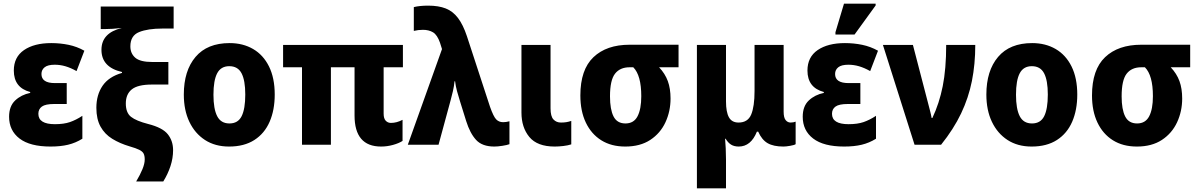

<svg xmlns="http://www.w3.org/2000/svg" viewBox="-20 -796 6602 1056"><path d="M258 10Q145 10 87.5 -34Q30 -78 30 -154Q30 -212 63.5 -243.5Q97 -275 146 -285V-290Q56 -314 56 -408Q56 -482 112 -520.5Q168 -559 262 -559Q311 -559 357 -549.5Q403 -540 444 -517L401 -405Q369 -423 340 -431.5Q311 -440 281 -440Q243 -440 225.5 -426Q208 -412 208 -389Q208 -339 282 -339H347V-224H278Q230 -224 210.5 -210Q191 -196 191 -170Q191 -113 282 -113Q331 -113 364.5 -124.5Q398 -136 433 -159V-33Q396 -10 354.5 0Q313 10 258 10Z M729 202Q751 165 763.5 134.5Q776 104 776 81Q776 61 770 49Q764 37 746 28Q728 19 693 9Q639 -7 597.5 -32.5Q556 -58 533 -99.5Q510 -141 510 -203Q510 -274 544 -324Q578 -374 651 -395V-400Q538 -426 538 -522Q538 -615 650 -642Q624 -639 599 -637.5Q574 -636 554 -636H534V-760H935V-639H874Q793 -639 745 -619.5Q697 -600 697 -541Q697 -502 724 -478.5Q751 -455 818 -455H906V-331H816Q738 -331 705 -304.5Q672 -278 672 -227Q672 -176 700.5 -153.5Q729 -131 795 -114Q874 -94 903 -57.5Q932 -21 932 30Q932 74 917.5 118Q903 162 878 202Z M1491 -276Q1491 -191 1463 -126.5Q1435 -62 1379 -26Q1323 10 1240 10Q1163 10 1107.5 -26Q1052 -62 1021.5 -126Q991 -190 991 -276Q991 -407 1055.5 -483Q1120 -559 1243 -559Q1316 -559 1372 -526.5Q1428 -494 1459.5 -430.5Q1491 -367 1491 -276ZM1154 -275Q1154 -197 1174.5 -157Q1195 -117 1242 -117Q1289 -117 1309 -157Q1329 -197 1329 -276Q1329 -354 1308.5 -393Q1288 -432 1241 -432Q1195 -432 1174.5 -393Q1154 -354 1154 -275Z M2076 10Q1930 10 1930 -161V-426H1800V0H1641V-426H1537V-549H2196V-426H2090V-171Q2090 -144 2101.5 -132Q2113 -120 2130 -120Q2162 -120 2194 -137V-21Q2174 -8 2141.5 1Q2109 10 2076 10Z M2699 10Q2632 10 2598.5 -26.5Q2565 -63 2544 -130L2510 -239Q2501 -267 2493.5 -295Q2486 -323 2483 -349H2480Q2477 -320 2471 -294.5Q2465 -269 2458 -243L2392 0H2223L2411 -526L2400 -561Q2385 -604 2362 -618Q2339 -632 2306 -632Q2280 -632 2256 -626V-757Q2289 -765 2335 -765Q2392 -765 2431.5 -749.5Q2471 -734 2499 -697Q2527 -660 2548 -597L2675 -209Q2694 -155 2709 -139.5Q2724 -124 2747 -124Q2764 -124 2782 -129V-3Q2769 2 2743 6Q2717 10 2699 10Z M3031 10Q2935 10 2891.5 -42.5Q2848 -95 2848 -177V-549H3008V-200Q3008 -156 3024 -139Q3040 -122 3065 -122Q3081 -122 3094 -124Q3107 -126 3122 -131V-2Q3104 4 3078.5 7Q3053 10 3031 10Z M3419 10Q3342 10 3287 -24.5Q3232 -59 3202 -122Q3172 -185 3172 -271Q3172 -413 3244 -481.5Q3316 -550 3443 -550H3712V-426H3605Q3638 -391 3653 -350Q3668 -309 3668 -254Q3668 -184 3640 -123.5Q3612 -63 3556.5 -26.5Q3501 10 3419 10ZM3420 -117Q3466 -117 3486.5 -156.5Q3507 -196 3507 -267Q3507 -382 3463 -426H3443Q3390 -426 3362.5 -390.5Q3335 -355 3335 -266Q3335 -194 3354.5 -155.5Q3374 -117 3420 -117Z M3813 240V-549H3973V-238Q3973 -180 3989 -151Q4005 -122 4042 -122Q4093 -122 4111.5 -166Q4130 -210 4130 -296V-549H4290V-182Q4290 -149 4301 -135.5Q4312 -122 4328 -122Q4344 -122 4356 -127V-3Q4349 2 4326 6Q4303 10 4289 10Q4234 10 4202 -8.5Q4170 -27 4150 -72H4143Q4110 10 4043 10Q4018 10 4001 -0.5Q3984 -11 3971 -33H3968Q3970 -13 3971.5 20Q3973 53 3973 82V240Z M4623 10Q4510 10 4452.5 -34Q4395 -78 4395 -154Q4395 -212 4428.5 -243.5Q4462 -275 4511 -285V-290Q4421 -314 4421 -408Q4421 -482 4477 -520.5Q4533 -559 4627 -559Q4676 -559 4722 -549.5Q4768 -540 4809 -517L4766 -405Q4734 -423 4705 -431.5Q4676 -440 4646 -440Q4608 -440 4590.5 -426Q4573 -412 4573 -389Q4573 -339 4647 -339H4712V-224H4643Q4595 -224 4575.5 -210Q4556 -196 4556 -170Q4556 -113 4647 -113Q4696 -113 4729.5 -124.5Q4763 -136 4798 -159V-33Q4761 -10 4719.5 0Q4678 10 4623 10ZM4575 -606V-619L4622 -776H4796V-766L4680 -606Z M5010 0 4836 -549H5001L5083 -234Q5088 -214 5094.5 -189.5Q5101 -165 5104 -147H5108Q5146 -227 5165 -322Q5184 -417 5184 -549H5344Q5344 -443 5325.5 -350.5Q5307 -258 5266 -172Q5225 -86 5156 0Z M5905 -276Q5905 -191 5877 -126.5Q5849 -62 5793 -26Q5737 10 5654 10Q5577 10 5521.5 -26Q5466 -62 5435.5 -126Q5405 -190 5405 -276Q5405 -407 5469.5 -483Q5534 -559 5657 -559Q5730 -559 5786 -526.5Q5842 -494 5873.5 -430.5Q5905 -367 5905 -276ZM5568 -275Q5568 -197 5588.5 -157Q5609 -117 5656 -117Q5703 -117 5723 -157Q5743 -197 5743 -276Q5743 -354 5722.5 -393Q5702 -432 5655 -432Q5609 -432 5588.5 -393Q5568 -354 5568 -275Z M6233 10Q6156 10 6101 -24.5Q6046 -59 6016 -122Q5986 -185 5986 -271Q5986 -413 6058 -481.5Q6130 -550 6257 -550H6526V-426H6419Q6452 -391 6467 -350Q6482 -309 6482 -254Q6482 -184 6454 -123.5Q6426 -63 6370.5 -26.5Q6315 10 6233 10ZM6234 -117Q6280 -117 6300.5 -156.5Q6321 -196 6321 -267Q6321 -382 6277 -426H6257Q6204 -426 6176.5 -390.5Q6149 -355 6149 -266Q6149 -194 6168.5 -155.5Q6188 -117 6234 -117Z"/></svg>

Font: Noto Sans SemiCondensed ExtraBold
Style: Regular
Weight: 800
Width: 4
Designer: Monotype Design Team
Foundry: Monotype Imaging Inc.
Version: Version 2.013; ttfautohint (v1.8.4.7-5d5b)